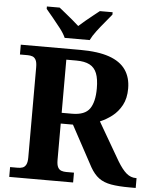

<svg xmlns="http://www.w3.org/2000/svg" viewBox="-61 -982 833 1033"><g transform="rotate(5 355.5 -465.5)"><path d="M28 0V-53H70Q84 -53 95.5 -57Q107 -61 114 -74Q121 -87 121 -113V-600Q121 -627 114 -640Q107 -653 95.5 -657Q84 -661 70 -661H28V-714H350Q445 -714 505.5 -693Q566 -672 595 -630.5Q624 -589 624 -529Q624 -476 604 -439Q584 -402 553 -378Q522 -354 488 -340L607 -135Q633 -92 656 -72.5Q679 -53 707 -53H711V0H678Q618 0 578 -7Q538 -14 511.5 -33.5Q485 -53 464 -90L345 -310H279V-113Q279 -87 286 -74Q293 -61 305 -57Q317 -53 330 -53H373V0ZM335 -368Q404 -368 430 -405Q456 -442 456 -515Q456 -566 444 -596.5Q432 -627 405 -641Q378 -655 333 -655H279V-368ZM260 -771Q250 -794 229.5 -820.5Q209 -847 187.5 -873Q166 -899 150 -918V-931H219Q233 -920 252.5 -904Q272 -888 292 -871.5Q312 -855 327 -841Q342 -855 362 -871.5Q382 -888 402 -904Q422 -920 436 -931H505V-918Q490 -899 468 -873Q446 -847 426 -820.5Q406 -794 395 -771Z"/></g></svg>

Font: Noto Serif Tamil
Style: Bold
Weight: 700
Designer: Indian Type Foundry, Tom Grace, and the Monotype Design Team
Foundry: Monotype Imaging Inc.
Version: Version 2.003